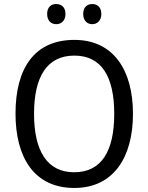

<svg xmlns="http://www.w3.org/2000/svg" viewBox="-20 -923 736 953"><path d="M214 -854C214 -820 234 -803 259 -803C284 -803 305 -820 305 -854C305 -888 284 -903 259 -903C234 -903 214 -888 214 -854ZM393 -854C393 -820 413 -803 438 -803C462 -803 483 -820 483 -854C483 -888 462 -903 438 -903C413 -903 393 -888 393 -854ZM640 -358C640 -574 544 -725 349 -725C153 -725 57 -587 57 -359C57 -145 147 10 349 10C544 10 640 -143 640 -358ZM149 -358C149 -542 213 -647 349 -647C484 -647 547 -543 547 -358C547 -173 484 -68 348 -68C214 -68 149 -174 149 -358Z"/></svg>

Font: Noto Sans Gurmukhi UI SemiCondensed
Style: Regular
Weight: 400
Width: 4
Designer: Jelle Bosma - Monotype Design Team
Foundry: Monotype Imaging Inc.
Version: Version 2.004